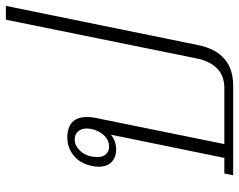

<svg xmlns="http://www.w3.org/2000/svg" viewBox="-100 -713 813 653"><g transform="rotate(-90 306.5 -386.5)"><path d="M43 -30H96L175 -416Q154 -398 124 -398Q99 -398 82.5 -413Q66 -428 66 -458Q66 -469 69 -482Q77 -520 103.5 -542Q130 -564 165 -564Q235 -564 235 -497Q235 -479 231 -463L143 -30H333Q375 -30 399.5 -54Q424 -78 433 -118L566 -773H613L480 -121Q456 0 342 0H37ZM194 -480Q196 -492 196 -497Q196 -517 185.5 -528Q175 -539 159 -539Q136 -539 117.5 -517.5Q99 -496 99 -461Q99 -442 109 -432Q119 -422 135 -422Q155 -422 171 -437.5Q187 -453 194 -480Z"/></g></svg>

Font: Trirong ExtraLight
Style: Italic
Weight: 275
Italic angle: -12°
Designer: Katatrad Team
Foundry: CadsonDemak
Version: Version 1.003